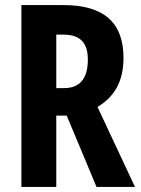

<svg xmlns="http://www.w3.org/2000/svg" viewBox="-20 -734 552 754"><path d="M230 -714H64V0H201V-280H242L359 0H510L363 -314C433 -356 465 -419 465 -507C465 -645 388 -714 230 -714ZM229 -598C294 -598 325 -567 325 -500C325 -425 293 -388 232 -388H201V-598Z"/></svg>

Font: Noto Sans Arabic UI XCn
Style: Bold
Weight: 700
Width: 2
Designer: Monotype Design Team, Nadine Chahine and Nizar Qandah
Foundry: Monotype Imaging Inc.
Version: Version 2.010